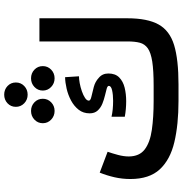

<svg xmlns="http://www.w3.org/2000/svg" viewBox="3 -896 893 939"><g transform="rotate(-90 449.5 -426.5)"><path d="M425.3 -121.6H499.5Q574.2 -121.6 617.9 -128.4Q661.6 -135.3 682.6 -150.1Q703.6 -165 710 -189.2Q716.3 -213.4 716.3 -248.5V-680.2H829.6V-250Q829.6 -151.9 799.3 -97.4Q769 -43 698.5 -21.5Q627.9 0 505.9 0H425.3Q309.6 0 223.9 -20.3Q138.2 -40.5 90.8 -91.6Q43.5 -142.6 43.5 -235.4Q43.5 -275.4 52.2 -313.5Q61 -351.6 74.7 -385.3L176.8 -346.7Q168.9 -324.2 161.4 -296.1Q153.8 -268.1 153.8 -242.7Q154.3 -190.9 188.5 -165Q222.7 -139.2 283.9 -130.4Q345.2 -121.6 425.3 -121.6ZM348.1 -327.6Q381.3 -319.8 426.3 -319.8Q455.1 -319.8 477.1 -324.7Q499 -329.6 499 -340.8Q499 -347.2 485.6 -351.1Q472.2 -355 452.1 -359.6Q432.1 -364.3 412.1 -372.3Q392.1 -380.4 378.4 -395.3Q364.7 -410.2 364.7 -434.6Q364.7 -465.8 382.3 -488.3Q399.9 -510.7 427.2 -525.4Q454.6 -540 485.1 -547.1Q515.6 -554.2 541.5 -554.7L545.9 -486.8Q532.2 -486.8 512.5 -483.2Q492.7 -479.5 472.9 -472.7Q453.1 -465.8 439.9 -457Q426.8 -448.2 426.8 -438.5Q426.8 -430.2 447 -425.8Q467.3 -421.4 493.7 -414.3Q520 -407.2 538.1 -390.1Q559.6 -372.6 559.6 -342.8Q559.6 -309.1 540.3 -290Q521 -271 490.2 -263.4Q459.5 -255.9 424.3 -255.9Q405.3 -255.9 385.7 -257.6Q366.2 -259.3 348.1 -262.7ZM396.5 -795.4Q396.5 -819.8 413.8 -836.2Q431.2 -852.5 456.1 -852.5Q481 -852.5 498.3 -836.2Q515.6 -819.8 515.6 -795.4Q515.6 -771 498.3 -754.4Q481 -737.8 456.1 -737.8Q431.2 -737.8 413.8 -754.6Q396.5 -771.5 396.5 -795.4ZM476.1 -663.6Q476.1 -688 493.7 -704.6Q511.2 -721.2 536.1 -721.2Q561 -721.2 578.4 -704.6Q595.7 -688 595.7 -663.6Q595.7 -639.6 578.4 -622.8Q561 -606 536.1 -606Q511.2 -606 493.7 -622.8Q476.1 -639.6 476.1 -663.6ZM316.4 -663.6Q316.4 -688 334 -704.6Q351.6 -721.2 376.5 -721.2Q401.4 -721.2 418.7 -704.6Q436 -688 436 -663.6Q436 -639.6 418.7 -622.8Q401.4 -606 376.5 -606Q351.6 -606 334 -622.8Q316.4 -639.6 316.4 -663.6Z"/></g></svg>

Font: Vazirmatn RD UI FD SemiBold
Style: Regular
Weight: 600
Designer: Saber Rastikerdar
Foundry: Saber Rastikerdar
Version: Version 33.003